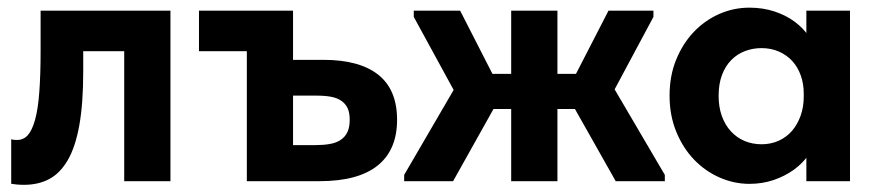

<svg xmlns="http://www.w3.org/2000/svg" viewBox="-20 -485 2355 514"><path d="M44.3 9.8Q82.5 9.8 111.6 -5.6Q140.8 -21 161.3 -56.1Q181.8 -91.3 192.3 -149.5Q202.8 -207.8 202.8 -293.8V-348H312.5V0H436.3V-456.5H88.7V-350Q88.7 -284.3 85.2 -238.5Q81.8 -192.8 73.9 -164.4Q66 -136 54.4 -123.1Q42.8 -110.3 25.8 -110.3Q22.3 -110.3 18.1 -110.6Q14 -111 10 -112V7Q15.8 8 24.5 8.9Q33.3 9.8 44.3 9.8Z M640.8 0H835.5Q938.8 0 990.9 -41.8Q1043 -83.5 1043 -164.3Q1043 -244.8 992.8 -284.8Q942.5 -324.8 845.5 -324.8H764.5V-456.5H512.7V-348H640.8ZM823.8 -96.5H764.5V-229H827.3Q850 -229 866.5 -225.9Q883 -222.8 894.1 -214.9Q905.3 -207 910.8 -194.9Q916.2 -182.8 916.2 -164.3Q916.2 -144.3 910 -131.3Q903.8 -118.3 891.9 -110.4Q880 -102.5 862.8 -99.5Q845.5 -96.5 823.8 -96.5Z M1628.3 0H1759.8V-16.8L1597.5 -293.3L1606.8 -211L1729.3 -439.8V-456.5H1609L1495.3 -235.5ZM1062 0H1193L1324.8 -235.5L1211.8 -456.5H1087.7V-439.8L1213.5 -209.3L1222 -291.5L1062 -16.8ZM1281.5 -193.2H1541V-287.3H1281.5ZM1348.5 0H1472.3V-325.5V-332.5V-456.5H1348.5V-332.5V-325.5V-126V-111Z M2138.7 0H2255.5V-325.5V-332.5V-456.5H2138.7V-332.5L2131.7 -325.5V-126L2138.7 -111ZM1986.2 7.2Q2020.7 7.2 2050.9 -3Q2081 -13.3 2104.9 -30.4Q2128.7 -47.5 2144.9 -70.9Q2161 -94.3 2166.8 -120.8V-226.8H2131.7Q2131.7 -198.5 2123.2 -174.9Q2114.7 -151.3 2100 -134.4Q2085.2 -117.5 2064.4 -108.1Q2043.5 -98.8 2018.8 -98.8Q1994.3 -98.8 1973.3 -107.6Q1952.3 -116.5 1936.6 -133.5Q1921 -150.5 1912.4 -174.5Q1903.8 -198.5 1903.8 -228.5Q1903.8 -260.5 1912.9 -284.5Q1922 -308.5 1937.9 -324.5Q1953.8 -340.5 1974.8 -348.4Q1995.8 -356.2 2018.5 -356.2Q2044 -356.2 2065.1 -347Q2086.2 -337.7 2101 -321.6Q2115.7 -305.5 2123.7 -283.1Q2131.7 -260.8 2131.7 -234.5H2161.8V-342Q2159.5 -366 2145 -387.9Q2130.5 -409.8 2107.2 -427Q2084 -444.3 2053.1 -454.4Q2022.2 -464.5 1986.2 -464.5Q1943.7 -464.5 1905.1 -447.4Q1866.5 -430.3 1837.1 -399.3Q1807.7 -368.3 1790.1 -325.1Q1772.5 -282 1772.5 -229Q1772.5 -176 1790.4 -132.4Q1808.2 -88.8 1838 -57.8Q1867.7 -26.8 1906.4 -9.8Q1945 7.2 1986.2 7.2Z"/></svg>

Font: Tilda Sans VF
Style: Regular
Weight: 400
Designer: ParaType Ltd
Foundry: ParaType Ltd
Version: Version 1.010